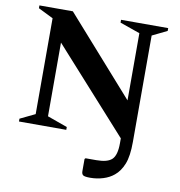

<svg xmlns="http://www.w3.org/2000/svg" viewBox="-95 -747 1006 1075"><g transform="rotate(10 408.0 -209.5)"><path d="M42 0V-16L127 -57V-602L42 -644V-660H232L620 -222V-604L506 -644V-660H774V-644L690 -603V2Q690 83 672 128Q654 173 623 198Q598 219 562.5 230Q527 241 489 241Q457 241 448.5 234.5Q440 228 440 212V143L445 138H506Q570 138 595 113.5Q620 89 620 22V-6L197 -476V-57L311 -16V0Z"/></g></svg>

Font: Spectral
Style: Bold
Weight: 700
Designer: Jean-Baptiste Levee
Foundry: Production Type
Version: Version 2.001